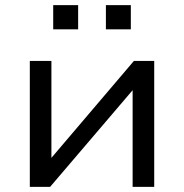

<svg xmlns="http://www.w3.org/2000/svg" viewBox="-20 -727 716 747"><path d="M96 0V-490H180V-94H164L501 -490H580V0H496V-396H513L175 0ZM392 -613V-707H489V-613ZM187 -613V-707H284V-613Z"/></svg>

Font: Nunito Sans 10pt SemiExpanded
Style: Regular
Weight: 400
Width: 6
Designer: Vernon Adams
Foundry: Vernon Adams
Version: Version 3.101;gftools[0.9.27]